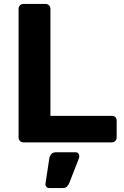

<svg xmlns="http://www.w3.org/2000/svg" viewBox="-20 -720 628 971"><path d="M99 0Q88 0 81 -7Q74 -14 74 -25V-675Q74 -686 81 -693Q88 -700 99 -700H210Q221 -700 228 -693Q235 -686 235 -675V-134H545Q570 -134 570 -109V-25Q570 -14 563 -7Q556 0 545 0ZM228 231Q220 231 214.5 224.5Q209 218 210 209L229 83Q231 70 239 60Q247 50 264 50H363Q371 50 376 55.5Q381 61 381 69Q381 77 379 81L331 204Q327 214 319.5 222.5Q312 231 297 231Z"/></svg>

Font: Fz Rubik SemBd
Style: Regular
Weight: 600
Designer: Hubert and Fischer
Foundry: Hubert and Fischer
Version: Vit hóa bi FontZin.com